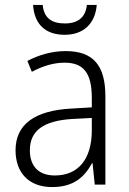

<svg xmlns="http://www.w3.org/2000/svg" viewBox="-20 -841 523 778"><path d="M372 -821H332C327 -771 296 -746 243 -746C188 -746 158 -769 153 -821H114C119 -743 164 -700 242 -700C319 -700 366 -746 372 -821ZM246 -634C190 -634 136 -618 91 -594L109 -550C154 -574 198 -587 242 -587C316 -587 352 -548 352 -445V-406L268 -401C122 -393 43 -338 43 -232C43 -142 96 -83 191 -83C278 -83 322 -123 353 -180H355L364 -93H407V-451C407 -578 356 -634 246 -634ZM274 -359 352 -363V-310C351 -198 299 -130 202 -130C139 -130 101 -165 101 -232C101 -312 157 -352 274 -359Z"/></svg>

Font: Noto Sans Kannada UI SemiCondensed Light
Style: Regular
Weight: 300
Width: 4
Designer: Jelle Bosma - Monotype Design Team
Foundry: Monotype Imaging Inc.
Version: Version 2.005